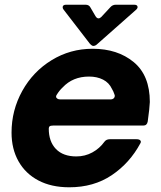

<svg xmlns="http://www.w3.org/2000/svg" viewBox="-20 -783 684 815"><path d="M29 -220Q29 -315 74.5 -397Q120 -479 199 -527.5Q278 -576 373 -576Q479 -576 547.5 -519.5Q616 -463 616 -350Q615 -324 607 -267Q604 -250 588 -250H205Q195 -250 191 -247Q187 -244 187 -237Q187 -182 217.5 -150.5Q248 -119 304 -119Q341 -119 372 -136Q403 -153 423 -181Q431 -192 446 -192H560Q571 -192 575.5 -187Q580 -182 576 -175Q531 -91 454.5 -39.5Q378 12 274 12Q198 12 143 -17Q88 -46 58.5 -98.5Q29 -151 29 -220ZM449 -361Q458 -361 463 -366Q468 -371 467 -379Q461 -397 455 -406Q443 -432 417.5 -445Q392 -458 358 -458Q289 -458 246 -412Q232 -399 221 -381Q218 -377 218 -373Q218 -368 223 -364.5Q228 -361 236 -361ZM361 -598 250 -742Q246 -747 246 -752Q246 -763 261 -763H343Q358 -763 364 -751L385 -715Q391 -705 398 -705Q404 -705 410 -711L449 -753Q458 -763 472 -763H549Q564 -763 564 -753Q564 -747 557 -741L393 -596Q385 -588 376 -588Q370 -588 361 -598Z"/></svg>

Font: Open Sauce Two ExtraBold Italic
Style: Regular
Weight: 800
Italic angle: -10°
Designer: Alfredo Marco Pradil
Foundry: Creative Sauce Fz LLC
Version: Version 1.477